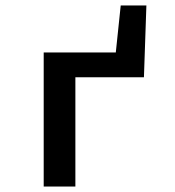

<svg xmlns="http://www.w3.org/2000/svg" viewBox="-20 -683 640 703"><path d="M140 0V-491H450L486 -400H256V0ZM368 -400V-491H404L422 -663H516L507 -400Z"/></svg>

Font: Source Code Pro SemiBold
Style: Regular
Weight: 600
Monospace: yes
Designer: Paul D. Hunt, Teo Tuominen
Foundry: Adobe Systems Incorporated
Version: Version 1.018;hotconv 1.0.116;makeotfexe 2.5.65601